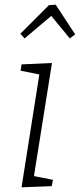

<svg xmlns="http://www.w3.org/2000/svg" viewBox="-20 -797 341 820"><path d="M85 -633 67 -653 189 -775 218 -777 301 -650 278 -633 199 -729ZM72 3 148 -479 68 -495 72 -522 202 -528 125 -45 206 -29 201 -2Z"/></svg>

Font: Bitter Light
Style: Italic
Weight: 300
Italic angle: -9°
Designer: Sol Matas, and Bitter project Authors
Foundry: Sol Matas
Version: Version 2.001